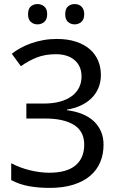

<svg xmlns="http://www.w3.org/2000/svg" viewBox="-20 -916 585 946"><path d="M477.1 -546.9Q477.1 -511.2 464.6 -481.9Q452.1 -452.6 429.9 -431.2Q407.7 -409.7 377.2 -395.8Q346.7 -381.8 310.1 -376V-373Q352.5 -367.7 386.2 -353.8Q419.9 -339.8 442.9 -318.1Q465.8 -296.4 478 -267.3Q490.2 -238.3 490.2 -203.1Q490.2 -156.2 473.9 -117.2Q457.5 -78.1 424.3 -49.8Q391.1 -21.5 341.1 -5.9Q291 9.8 224.1 9.8Q170.4 9.8 123.5 1.5Q76.7 -6.8 35.2 -28.8V-111.8Q56.2 -100.6 79.6 -91.8Q103 -83 127.2 -77.1Q151.4 -71.3 175.5 -68.1Q199.7 -64.9 222.2 -64.9Q309.1 -64.9 352.1 -101.1Q395 -137.2 395 -203.1Q395 -269 344.5 -300.5Q293.9 -332 203.1 -332H109.9V-405.8H195.8Q240.7 -405.8 275.4 -415.3Q310.1 -424.8 333.7 -442.4Q357.4 -460 369.6 -484.6Q381.8 -509.3 381.8 -539.1Q381.8 -565.4 372.8 -585.7Q363.8 -606 347.2 -620.1Q330.6 -634.3 307.4 -641.6Q284.2 -648.9 255.9 -648.9Q202.1 -648.9 160.9 -632.6Q119.6 -616.2 83 -589.8L38.1 -650.9Q56.6 -666 80.6 -679.2Q104.5 -692.4 132.8 -702.4Q161.1 -712.4 193.1 -718.3Q225.1 -724.1 259.8 -724.1Q313 -724.1 353.5 -710.9Q394 -697.8 421.6 -674.1Q449.2 -650.4 463.1 -617.9Q477.1 -585.4 477.1 -546.9ZM118.2 -846.2Q118.2 -872.6 131.8 -884.3Q145.5 -896 165 -896Q184.1 -896 198.2 -884Q212.4 -872.1 212.4 -846.2Q212.4 -820.3 198.2 -808.1Q184.1 -795.9 165 -795.9Q145.5 -795.9 131.8 -808.1Q118.2 -820.3 118.2 -846.2ZM301.3 -846.2Q301.3 -872.6 314.9 -884.3Q328.6 -896 348.1 -896Q357.4 -896 366 -893.1Q374.5 -890.1 380.9 -884Q387.2 -877.9 391.1 -868.7Q395 -859.4 395 -846.2Q395 -820.3 380.9 -808.1Q366.7 -795.9 348.1 -795.9Q328.6 -795.9 314.9 -808.1Q301.3 -820.3 301.3 -846.2Z"/></svg>

Font: Genotype
Style: Regular
Weight: 400
Foundry: Ascender Corporation
Version: Version 1.00